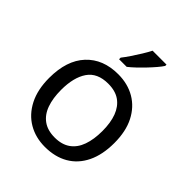

<svg xmlns="http://www.w3.org/2000/svg" viewBox="-214 -895 1033 1033"><g transform="rotate(45 302.5 -378.0)"><path d="M551 -269Q551 -180 520.5 -117.5Q490 -55 434 -22.5Q378 10 301 10Q230 10 174.5 -22.5Q119 -55 87 -117.5Q55 -180 55 -269Q55 -402 122 -474Q189 -546 304 -546Q377 -546 432.5 -513.5Q488 -481 519.5 -419.5Q551 -358 551 -269ZM146 -269Q146 -206 162.5 -159.5Q179 -113 214 -88Q249 -63 303 -63Q357 -63 392 -88Q427 -113 443.5 -159.5Q460 -206 460 -269Q460 -333 443 -378Q426 -423 391.5 -447.5Q357 -472 302 -472Q220 -472 183 -418Q146 -364 146 -269ZM451 -756Q442 -742 425 -722Q408 -702 387.5 -680.5Q367 -659 346.5 -639.5Q326 -620 308 -606H250V-618Q265 -637 282.5 -663Q300 -689 317 -716.5Q334 -744 345 -766H451Z"/></g></svg>

Font: Noto Sans Canadian Aboriginal
Style: Regular
Weight: 400
Designer: Monotype Design Team, Typotheque's Kevin King
Foundry: Monotype Imaging Inc.
Version: Version 2.002